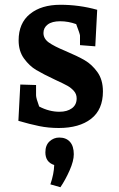

<svg xmlns="http://www.w3.org/2000/svg" viewBox="-20 -526 499 804"><path d="M57 -20 65 -172 131 -170V-127Q131 -115 144 -80Q186 -58 229 -58Q261 -58 281 -72.5Q301 -87 301 -114Q301 -132 289.5 -145Q278 -158 263 -166.5Q248 -175 211 -192Q160 -216 131.5 -233Q103 -250 80.5 -281Q58 -312 58 -357Q58 -429 105.5 -467.5Q153 -506 233 -506Q312 -506 387 -485L379 -332L315 -337V-377Q315 -383 299 -425Q266 -437 232 -437Q198 -437 180 -423.5Q162 -410 162 -388Q162 -364 184.5 -348Q207 -332 253 -313Q305 -291 335 -273.5Q365 -256 388 -224Q411 -192 411 -143Q411 -67 361.5 -28.5Q312 10 226 10Q183 10 144 2Q105 -6 57 -20ZM207 165Q170 153 170 112Q170 82 187.5 66Q205 50 228 50Q257 50 273 68Q289 86 289 120Q289 148 271.5 187.5Q254 227 233 258L191 246Q206 202 207 165Z"/></svg>

Font: Andada Pro
Style: Bold
Weight: 700
Designer: Carolina Giovagnoli
Foundry: Huerta Tipografica
Version: Version 3.005; ttfautohint (v1.8.4)